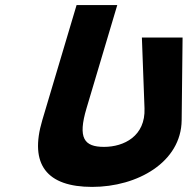

<svg xmlns="http://www.w3.org/2000/svg" viewBox="-20 -735 737 754"><path d="M697 -587.5H537.2L547.5 -309.5C551.6 -200.5 466.8 -158.2 388.6 -158.2C310.4 -158.2 284.8 -192.2 319.7 -309.5L440.5 -715H280.7L146 -262.8C94.4 -89.4 163.3 -1 341.8 -1C520.3 -1 691.6 -98.6 693.4 -262.8Z"/></svg>

Font: Hussar
Style: BdOblThree
Weight: 700
Foundry: Cannot Into Space Fonts
Version: Version 2.00